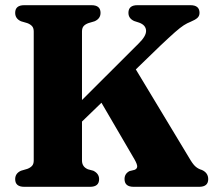

<svg xmlns="http://www.w3.org/2000/svg" viewBox="-20 -720 828 740"><path d="M296 -101.5Q296 -77 319 -67.5L339.5 -62Q362 -51 362 -29.5Q362 0 327 0H73.5Q38.5 0 38.5 -29.5Q38.5 -52 61 -62L85 -69Q97 -73.5 103.5 -80.8Q110 -88 110 -101.5V-598.5Q110 -612 103.5 -619.2Q97 -626.5 85 -631L61 -638Q38.5 -648 38.5 -670.5Q38.5 -700 73.5 -700H332.5Q367.5 -700 367.5 -670.5Q367.5 -648 344.5 -638L321 -631Q308.5 -626.5 302.2 -619.2Q296 -612 296 -598.5V-334.5L513.5 -551.5Q544 -581 543 -602Q542 -623 517 -632.5L497 -639Q475 -649 475 -670.5Q475 -700 509.5 -700H714Q749 -700 749 -670.5Q749 -658.5 740.8 -651Q732.5 -643.5 714.5 -636Q701.5 -631 688.2 -622.5Q675 -614 654.2 -595.8Q633.5 -577.5 597.5 -543.5L503.5 -452.5L714.5 -102.5Q725.5 -84.5 735.5 -76.5Q745.5 -68.5 758 -65Q782.5 -54 782.5 -29.5Q782.5 0 747.5 0H495Q460 0 460 -30Q460 -50.5 479 -60.5L499 -65.5Q508.5 -69.5 508.8 -78.2Q509 -87 498.5 -105.5L371 -324L296 -251.5Z"/></svg>

Font: Fraunces 72pt Soft
Style: Bold
Weight: 700
Version: Version 1.000;[b76b70a41]